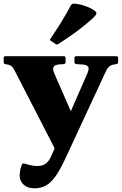

<svg xmlns="http://www.w3.org/2000/svg" viewBox="-57 -803 661 1042"><path d="M129 219Q93 219 71.5 199.5Q50 180 50 151Q50 130 53.5 116Q57 102 62 90Q68 81 76 85Q95 90 110.5 94Q126 98 144 98Q165 98 179.5 91.5Q194 85 205 71.5Q216 58 224 37L416 -402Q429 -431 421 -441.5Q413 -452 389 -453L357 -455Q347 -457 347 -466V-489Q347 -498 357 -498H575Q584 -498 584 -488V-466Q584 -456 574 -455L568 -454Q547 -451 537 -443Q527 -435 520 -421L296 61Q268 121 243 155.5Q218 190 191 204.5Q164 219 129 219ZM23 -419Q14 -437 4.5 -444.5Q-5 -452 -18 -453L-28 -455Q-37 -456 -37 -466V-489Q-37 -498 -27 -498H289Q299 -498 299 -488V-466Q299 -457 289 -455L270 -454Q239 -452 233.5 -439.5Q228 -427 237 -406L360 -125L253 28ZM261 -565Q253 -559 245 -564L219 -581Q211 -586 217 -593Q248 -639 276 -684Q304 -729 328 -775Q334 -784 343 -783Q369 -782 396.5 -773.5Q424 -765 446 -752Q461 -743 465 -736.5Q469 -730 461.5 -720Q454 -710 431 -690Q397 -660 354.5 -629Q312 -598 261 -565Z"/></svg>

Font: Hahmlet ExtraBold
Style: Regular
Weight: 800
Designer: Minjoo Ham & Mark Frömberg
Foundry: hypertype
Version: Version 1.002